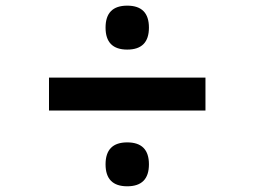

<svg xmlns="http://www.w3.org/2000/svg" viewBox="-20 -817 905 683"><path d="M355.5 -232.4Q355.5 -154.3 432.6 -154.3Q509.8 -154.3 509.8 -232.4Q509.8 -310.5 432.6 -310.5Q355.5 -310.5 355.5 -232.4ZM154.3 -423.8H710.9V-541H154.3ZM355.5 -718.8Q355.5 -640.6 432.6 -640.6Q509.8 -640.6 509.8 -718.8Q509.8 -796.9 432.6 -796.9Q355.5 -796.9 355.5 -718.8Z"/></svg>

Font: OCR-B
Style: Regular
Weight: 400
Version: 1.1